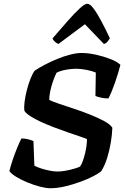

<svg xmlns="http://www.w3.org/2000/svg" viewBox="-20 -1002 667 1022"><path d="M248 0Q225 0 192.5 -8.5Q160 -17 127 -30.5Q94 -44 67.5 -60Q41 -76 30 -91Q36 -117 47.5 -151Q59 -185 72 -216.5Q85 -248 94 -265Q113 -265 130.5 -260.5Q148 -256 158 -251L163 -120Q178 -112 200 -105Q222 -98 245 -93.5Q268 -89 286 -89Q305 -89 327.5 -93Q350 -97 371.5 -103Q393 -109 406 -115Q415 -128 421.5 -147Q428 -166 433 -186.5Q438 -207 440.5 -226.5Q443 -246 443 -262Q428 -268 400 -277.5Q372 -287 337 -299Q302 -311 265.5 -325Q229 -339 196.5 -354Q164 -369 141 -384Q118 -399 110 -412Q107 -432 111 -462Q115 -492 123.5 -524.5Q132 -557 143 -584.5Q154 -612 165 -626Q187 -641 218.5 -657.5Q250 -674 285.5 -688.5Q321 -703 354.5 -711.5Q388 -720 413 -720Q449 -720 490 -711Q531 -702 567 -688Q603 -674 621 -657Q617 -641 609.5 -615.5Q602 -590 592.5 -563Q583 -536 573.5 -513Q564 -490 557 -478Q535 -478 516.5 -482.5Q498 -487 488 -491L490 -616Q471 -624 441 -630Q411 -636 386 -636Q372 -636 353 -634Q334 -632 315.5 -627.5Q297 -623 281 -615Q271 -595 262 -569Q253 -543 247.5 -517Q242 -491 242 -470Q258 -462 293.5 -450Q329 -438 373 -423.5Q417 -409 459.5 -392Q502 -375 534.5 -357.5Q567 -340 578 -322Q577 -287 570 -244.5Q563 -202 550.5 -161.5Q538 -121 519 -91Q507 -80 477.5 -64.5Q448 -49 408.5 -34.5Q369 -20 327 -10Q285 0 248 0ZM291 -768Q281 -772 271.5 -780.5Q262 -789 260 -798Q303 -848 339.5 -889.5Q376 -931 403.5 -956.5Q431 -982 444 -982Q459 -982 477.5 -957.5Q496 -933 518.5 -891Q541 -849 565 -798Q559 -789 552 -780Q545 -771 533 -768L432 -873Z"/></svg>

Font: Texturina Medium 12pt
Style: Bold Italic
Weight: 700
Italic angle: -11°
Version: Version 1.002